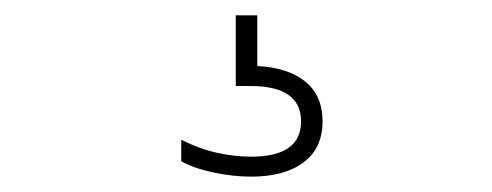

<svg xmlns="http://www.w3.org/2000/svg" viewBox="-20 -30 640 250"><path d="M307 200Q284 200 258.8 194.8Q233.5 189.5 216 180V152Q240 164 262.8 169Q285.5 174 307 174Q372 174 372 128Q372 82 306 82H287V-10H315V56Q355 58 377.5 76.2Q400 94.5 400 128Q400 163 375.2 181.5Q350.5 200 307 200Z"/></svg>

Font: Encode Sans Exp Th
Style: Regular
Weight: 100
Width: 7
Designer: Multiple Designers
Foundry: Impallari Type
Version: Version 3.002; ttfautohint (v1.8.3) -l 8 -r 50 -G 200 -x 14 